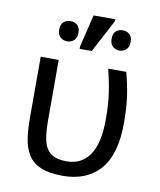

<svg xmlns="http://www.w3.org/2000/svg" viewBox="-87 -845 772 924"><g transform="rotate(10 299.0 -383.0)"><path d="M282 10Q215 10 174.5 -7.5Q134 -25 113.5 -57.5Q93 -90 86 -134.5Q79 -179 79 -233V-536H167V-236Q167 -179 176 -140.5Q185 -102 211.5 -82Q238 -62 289 -62Q361 -62 400.5 -119Q440 -176 440 -296Q440 -366 432 -421Q424 -476 409 -536H497Q513 -477 521 -421.5Q529 -366 529 -292Q529 -137 464 -63.5Q399 10 282 10ZM257 -606V-618L295 -776H401V-766L316 -606ZM191 -631Q172 -631 158 -643.5Q144 -656 144 -681Q144 -707 158 -718.5Q172 -730 191 -730Q210 -730 224 -718.5Q238 -707 238 -681Q238 -656 224 -643.5Q210 -631 191 -631ZM446 -631Q427 -631 413.5 -643.5Q400 -656 400 -681Q400 -707 413.5 -718.5Q427 -730 446 -730Q465 -730 479 -718.5Q493 -707 493 -681Q493 -656 479 -643.5Q465 -631 446 -631Z"/></g></svg>

Font: Noto Sans Historical
Style: Regular
Weight: 400
Designer: Monotype Design Team
Foundry: Monotype Imaging Inc.
Version: Version 2.013; ttfautohint (v1.8.4.7-5d5b)